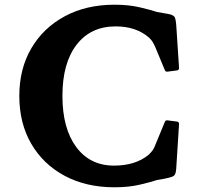

<svg xmlns="http://www.w3.org/2000/svg" viewBox="-20 -782 858 815"><path d="M466 13Q345 13 254 -36Q163 -85 112.5 -172Q62 -259 62 -375Q62 -490 113 -577Q164 -664 255 -713Q346 -762 466 -762Q526 -762 573 -751Q620 -740 647 -731L693 -723Q715 -719 721 -710Q727 -701 729 -662L740 -494Q741 -485 731 -483L692 -478Q682 -476 679 -486L640 -580Q633 -596 628 -604Q623 -612 613 -622Q558 -670 471 -670Q365 -670 305 -592Q245 -514 245 -375Q245 -237 303.5 -158Q362 -79 464 -79Q555 -79 611 -125Q624 -138 629 -145.5Q634 -153 639 -166L679 -263Q682 -273 692 -271L731 -266Q741 -264 740 -255L728 -66Q727 -51 723.5 -43Q720 -35 708.5 -31Q697 -27 671 -22L647 -18Q620 -9 573 2Q526 13 466 13Z"/></svg>

Font: Hahmlet
Style: Bold
Weight: 700
Designer: Minjoo Ham & Mark Frömberg
Foundry: hypertype
Version: Version 1.002; ttfautohint (v1.8.3)